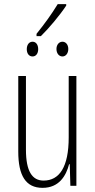

<svg xmlns="http://www.w3.org/2000/svg" viewBox="-20 -895 458 925"><path d="M156 -732V-721H177C215 -758 268 -821 299 -868V-875H258C228 -826 197 -783 156 -732ZM137 -623C153 -623 164 -637 164 -658C164 -680 153 -694 137 -694C119 -694 109 -678 109 -658C109 -638 119 -623 137 -623ZM281 -623C297 -623 309 -638 309 -659C309 -681 296 -694 281 -694C264 -694 252 -679 252 -659C252 -638 264 -623 281 -623ZM348 -529H311V-233C311 -90 266 -25 190 -25C135 -25 105 -70 105 -174V-529H68V-165C68 -49 104 10 185 10C264 10 298 -47 313 -104H316L319 0H348Z"/></svg>

Font: Noto Sans ExtraCondensed ExtraLight
Style: Regular
Weight: 200
Width: 2
Designer: Monotype Design Team
Foundry: Monotype Imaging Inc.
Version: Version 2.013